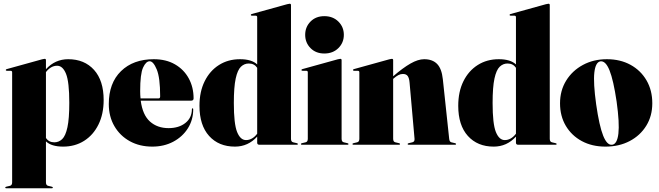

<svg xmlns="http://www.w3.org/2000/svg" viewBox="-20 -775 3528 1028"><path d="M226 -453V-404.5Q275 -458 345 -458Q432 -458 483.5 -400.8Q535 -343.5 535 -239.5Q535 -164.5 507.2 -108.2Q479.5 -52 430.5 -21Q381.5 10 318 10Q255.5 10 226 -18V201Q226 217.5 238 220L257 224.5Q263 226 263 229Q263 233 258 233H13Q8 233 8 229Q8 226 14 224.5L33 220Q45 217.5 45 201V-388Q45 -396 36.5 -396H17Q11 -396 11 -400.5Q11 -403.5 16 -405L205.5 -457.5Q215.5 -460 219 -460Q226 -460 226 -453ZM286 -423Q252 -423 226 -389V-36Q241.5 -13 271 -13Q295 -13 313 -30.2Q331 -47.5 341 -93.5Q351 -139.5 351 -224.5Q351 -336.5 333.5 -379.8Q316 -423 286 -423Z M1016.5 -248Q1016.5 -236 1002.5 -236H733.5Q743.5 -159.5 783 -124.2Q822.5 -89 882.5 -89Q938 -89 972.8 -116.8Q1007.5 -144.5 1007.5 -191Q1007.5 -195 1010.5 -195Q1014.5 -195 1014.5 -190Q1014.5 -133 985.8 -87.8Q957 -42.5 907.5 -16.2Q858 10 795.5 10Q727.5 10 675 -19Q622.5 -48 592.5 -99.5Q562.5 -151 562.5 -218Q562.5 -330.5 628 -394.2Q693.5 -458 803.5 -458Q869 -458 916.8 -430.5Q964.5 -403 990.5 -355.5Q1016.5 -308 1016.5 -248ZM730.5 -287Q730.5 -266.5 732.5 -248H828.5Q837.5 -248 837.5 -259Q837.5 -359.5 819.2 -403.2Q801 -447 781.5 -447Q761.5 -447 746 -413.2Q730.5 -379.5 730.5 -287Z M1048 -208.5Q1048 -284 1075.8 -340Q1103.5 -396 1152.5 -427Q1201.5 -458 1265 -458Q1327.5 -458 1357 -430V-683Q1357 -691 1348.5 -691H1329Q1323 -691 1323 -695.5Q1323 -698.5 1328 -700L1517.5 -752.5Q1527.5 -755 1531 -755Q1538 -755 1538 -748V-32Q1538 -15.5 1550 -13L1569 -8.5Q1575 -7 1575 -4Q1575 0 1570 0H1369Q1357 0 1357 -11V-43.5Q1308 10 1238 10Q1151 10 1099.5 -47.2Q1048 -104.5 1048 -208.5ZM1232 -223.5Q1232 -111.5 1249.5 -68.2Q1267 -25 1297 -25Q1331 -25 1357 -59V-412Q1341.5 -435 1312 -435Q1288 -435 1270 -417.8Q1252 -400.5 1242 -354.8Q1232 -309 1232 -223.5Z M1716.5 -488.5Q1671 -488.5 1642.5 -517.5Q1614 -546.5 1614 -588.5Q1614 -630.5 1642.5 -659.5Q1671 -688.5 1716.5 -688.5Q1762.5 -688.5 1791.8 -659.5Q1821 -630.5 1821 -588.5Q1821 -546.5 1791.8 -517.5Q1762.5 -488.5 1716.5 -488.5ZM1809 -453V-32Q1809 -15.5 1821 -13L1840 -8.5Q1846 -7 1846 -4Q1846 0 1841 0H1596Q1591 0 1591 -4Q1591 -7 1597 -8.5L1616 -13Q1628 -15.5 1628 -32V-388Q1628 -396 1619.5 -396H1600Q1594 -396 1594 -400.5Q1594 -403.5 1599 -405L1788.5 -457.5Q1798.5 -460 1802 -460Q1809 -460 1809 -453Z M2085 -453V-366.5Q2137 -411.5 2177.8 -434.8Q2218.5 -458 2251 -458Q2295.5 -458 2320.2 -432.8Q2345 -407.5 2351 -351L2385 -32Q2386.5 -15.5 2397 -13L2416 -8.5Q2422 -7 2422 -4Q2422 0 2417 0H2167.5Q2162.5 0 2162.5 -4Q2162.5 -7 2168.5 -8.5L2187.5 -13Q2201 -16 2199.5 -32L2173 -332Q2171 -356.5 2163 -367.8Q2155 -379 2137 -379Q2124.5 -379 2112.8 -372.8Q2101 -366.5 2089 -356L2085 -352.5V-32Q2085 -15.5 2097 -13L2116 -8.5Q2122 -7 2122 -4Q2122 0 2117 0H1872Q1867 0 1867 -4Q1867 -7 1873 -8.5L1892 -13Q1904 -15.5 1904 -32V-388Q1904 -396 1895.5 -396H1876Q1870 -396 1870 -400.5Q1870 -403.5 1875 -405L2064.5 -457.5Q2074.5 -460 2078 -460Q2085 -460 2085 -453Z M2433.5 -208.5Q2433.5 -284 2461.2 -340Q2489 -396 2538 -427Q2587 -458 2650.5 -458Q2713 -458 2742.5 -430V-683Q2742.5 -691 2734 -691H2714.5Q2708.5 -691 2708.5 -695.5Q2708.5 -698.5 2713.5 -700L2903 -752.5Q2913 -755 2916.5 -755Q2923.5 -755 2923.5 -748V-32Q2923.5 -15.5 2935.5 -13L2954.5 -8.5Q2960.5 -7 2960.5 -4Q2960.5 0 2955.5 0H2754.5Q2742.5 0 2742.5 -11V-43.5Q2693.5 10 2623.5 10Q2536.5 10 2485 -47.2Q2433.5 -104.5 2433.5 -208.5ZM2617.5 -223.5Q2617.5 -111.5 2635 -68.2Q2652.5 -25 2682.5 -25Q2716.5 -25 2742.5 -59V-412Q2727 -435 2697.5 -435Q2673.5 -435 2655.5 -417.8Q2637.5 -400.5 2627.5 -354.8Q2617.5 -309 2617.5 -223.5Z M3229.5 -458Q3301 -458 3355.8 -428Q3410.5 -398 3441.5 -344.8Q3472.5 -291.5 3472.5 -222Q3472.5 -154 3440.2 -101.8Q3408 -49.5 3351.5 -19.8Q3295 10 3221.5 10Q3150 10 3095.2 -19.5Q3040.5 -49 3009.5 -101.2Q2978.5 -153.5 2978.5 -222Q2978.5 -290 3011.2 -343.2Q3044 -396.5 3100.8 -427.2Q3157.5 -458 3229.5 -458ZM3258 0Q3284.5 -4 3291 -60Q3297.5 -116 3281.5 -231Q3264.5 -346 3243.5 -398.2Q3222.5 -450.5 3194.5 -446.5Q3168.5 -442 3162.2 -386.5Q3156 -331 3172 -216Q3188.5 -101 3209.5 -48.5Q3230.5 4 3258 0Z"/></svg>

Font: Fraunces 144pt Black
Style: Regular
Weight: 900
Version: Version 1.000;[0bf87f6ff]